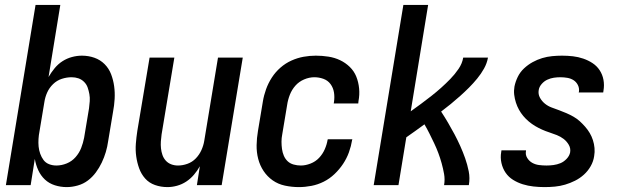

<svg xmlns="http://www.w3.org/2000/svg" viewBox="-20 -755 2540 783"><path d="M252 8Q227 8 203.5 0.5Q180 -7 163 -23Q146 -39 136 -61Q126 -83 122 -107L105 0H4L125 -735H226L178 -441Q189 -460 203 -477Q217 -494 235 -505.5Q253 -517 273.5 -522.5Q294 -528 314 -528Q341 -528 365 -519.5Q389 -511 406.5 -493.5Q424 -476 433 -452.5Q442 -429 445.5 -403.5Q449 -378 447.5 -351.5Q446 -325 441 -299L421 -179Q418 -157 411.5 -135Q405 -113 395 -92Q385 -71 371 -52Q357 -33 338.5 -19Q320 -5 297 1.5Q274 8 252 8ZM210 -80Q231 -80 252 -88.5Q273 -97 288 -114Q303 -131 311 -151.5Q319 -172 323 -193L343 -313Q345 -328 346 -342.5Q347 -357 344.5 -371Q342 -385 337.5 -398Q333 -411 323 -421Q313 -431 300 -435.5Q287 -440 272 -440Q252 -440 232 -433.5Q212 -427 196.5 -412Q181 -397 172.5 -378Q164 -359 161 -339L141 -219Q138 -204 137 -188Q136 -172 137.5 -157Q139 -142 144 -128Q149 -114 157.5 -102.5Q166 -91 180 -85.5Q194 -80 210 -80Z M663 8Q636 8 612 -0.5Q588 -9 572 -27Q556 -45 547.5 -68.5Q539 -92 535.5 -117.5Q532 -143 534 -169Q536 -195 540 -221L590 -520H691L639 -207Q637 -193 636 -178.5Q635 -164 636.5 -150Q638 -136 642.5 -123Q647 -110 656 -100Q665 -90 678 -85Q691 -80 706 -80Q725 -80 744.5 -87Q764 -94 778.5 -109Q793 -124 801.5 -143Q810 -162 813 -181L869 -520H970L884 0H783L795 -77Q785 -59 771 -42.5Q757 -26 739.5 -14.5Q722 -3 702 2.5Q682 8 663 8Z M1199 8Q1170 8 1142 2Q1114 -4 1092 -19.5Q1070 -35 1055 -57.5Q1040 -80 1033 -107Q1026 -134 1026.5 -163Q1027 -192 1032 -221L1052 -341Q1056 -366 1065 -391Q1074 -416 1088.5 -438.5Q1103 -461 1123.5 -479Q1144 -497 1168.5 -508Q1193 -519 1218 -523.5Q1243 -528 1268 -528Q1294 -528 1319.5 -524Q1345 -520 1367 -509.5Q1389 -499 1406.5 -482Q1424 -465 1433 -442.5Q1442 -420 1444.5 -394.5Q1447 -369 1442 -343L1441 -333H1341L1342 -339Q1345 -359 1342 -378Q1339 -397 1328 -412Q1317 -427 1299 -433.5Q1281 -440 1262 -440Q1241 -440 1220 -431Q1199 -422 1184.5 -405.5Q1170 -389 1162 -368.5Q1154 -348 1151 -327L1131 -207Q1128 -192 1128 -177Q1128 -162 1130 -147.5Q1132 -133 1137.5 -120Q1143 -107 1153 -97.5Q1163 -88 1177.5 -84Q1192 -80 1207 -80Q1226 -80 1246.5 -88Q1267 -96 1281.5 -111.5Q1296 -127 1304.5 -146.5Q1313 -166 1316 -185L1317 -187H1417L1416 -184Q1412 -159 1403 -134Q1394 -109 1379 -86.5Q1364 -64 1344 -45Q1324 -26 1300 -14Q1276 -2 1250 3Q1224 8 1199 8Z M1504 0 1625 -735H1726L1655 -301Q1676 -316 1697 -331.5Q1718 -347 1739 -363.5Q1760 -380 1779 -397Q1798 -414 1816.5 -433Q1835 -452 1850 -474Q1865 -496 1869 -520H1970Q1966 -497 1954 -475.5Q1942 -454 1926 -434.5Q1910 -415 1892.5 -397.5Q1875 -380 1856.5 -363.5Q1838 -347 1818.5 -331Q1799 -315 1779 -300Q1794 -277 1807.5 -254Q1821 -231 1833.5 -207.5Q1846 -184 1857 -159.5Q1868 -135 1877 -109.5Q1886 -84 1891.5 -56.5Q1897 -29 1892 0H1791Q1795 -23 1791 -45.5Q1787 -68 1781 -89.5Q1775 -111 1767.5 -131Q1760 -151 1750.5 -171Q1741 -191 1731.5 -210Q1722 -229 1711 -248Q1693 -235 1674.5 -221.5Q1656 -208 1637 -195L1605 0Z M2201 8Q2178 8 2155.5 5.5Q2133 3 2112 -3.5Q2091 -10 2072.5 -21.5Q2054 -33 2042 -50.5Q2030 -68 2025 -90Q2020 -112 2024 -135L2025 -142H2125V-139Q2122 -124 2130 -111Q2138 -98 2150.5 -91Q2163 -84 2178 -82Q2193 -80 2209 -80Q2223 -80 2237.5 -82Q2252 -84 2265.5 -89.5Q2279 -95 2290.5 -107Q2302 -119 2305 -133Q2308 -150 2299.5 -164.5Q2291 -179 2278.5 -188.5Q2266 -198 2251 -204Q2236 -210 2220.5 -215Q2205 -220 2190.5 -226.5Q2176 -233 2162.5 -241Q2149 -249 2136.5 -259.5Q2124 -270 2114 -282Q2104 -294 2096.5 -307.5Q2089 -321 2084 -336.5Q2079 -352 2077 -368.5Q2075 -385 2078 -402Q2082 -422 2091.5 -441.5Q2101 -461 2117 -476Q2133 -491 2152 -501.5Q2171 -512 2191 -518Q2211 -524 2231.5 -526Q2252 -528 2272 -528Q2295 -528 2316.5 -525.5Q2338 -523 2358.5 -516Q2379 -509 2396.5 -497.5Q2414 -486 2425.5 -468.5Q2437 -451 2441 -429.5Q2445 -408 2441 -385L2440 -378H2340L2341 -381Q2343 -396 2336.5 -408.5Q2330 -421 2319 -428Q2308 -435 2294 -437.5Q2280 -440 2265 -440Q2252 -440 2238.5 -438Q2225 -436 2212 -430Q2199 -424 2189 -412.5Q2179 -401 2177 -388Q2174 -371 2182 -356.5Q2190 -342 2202.5 -332Q2215 -322 2230 -316.5Q2245 -311 2260 -305.5Q2275 -300 2290 -293.5Q2305 -287 2319 -279Q2333 -271 2344.5 -260.5Q2356 -250 2366.5 -238Q2377 -226 2385 -212.5Q2393 -199 2398 -183.5Q2403 -168 2404.5 -151.5Q2406 -135 2403 -118Q2400 -97 2389 -77.5Q2378 -58 2361.5 -43Q2345 -28 2325 -18Q2305 -8 2284.5 -2Q2264 4 2243 6Q2222 8 2201 8Z"/></svg>

Font: Iosevka Term Curly SmBd Obl
Style: Regular
Weight: 600
Italic angle: -9°
Designer: Belleve Invis
Foundry: Belleve Invis
Version: Version 32.3.0